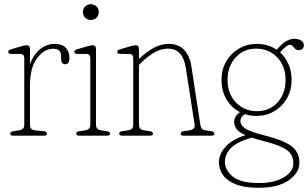

<svg xmlns="http://www.w3.org/2000/svg" viewBox="-20 -643 1460 910"><path d="M122 -410.5V-338.5Q139 -386 170.5 -410.5Q202 -435 238.5 -435Q273 -435 291 -417.2Q309 -399.5 309 -368Q309 -338.5 289 -338.5Q269.5 -338.5 269.5 -366.5V-378Q269.5 -412 232 -412Q189.5 -412 155.8 -367.2Q122 -322.5 122 -236.5V-52Q122 -40.5 127.5 -33.5Q133 -26.5 148 -25L188.5 -21Q202.5 -19.5 202.5 -9Q202.5 0 188.5 0H42.5Q28.5 0 28.5 -9Q28.5 -19 42.5 -21L69 -25Q84 -27.5 89.5 -34Q95 -40.5 95 -52V-366.5Q95 -387.5 76 -387.5H33.5Q19 -387.5 19 -397.5Q19 -405.5 33 -409.5L80.5 -423.5Q98 -428.5 105.5 -428.5Q122 -428.5 122 -410.5Z M410.5 -548.5Q394.5 -548.5 383.8 -559.2Q373 -570 373 -585.5Q373 -601.5 383.8 -612.2Q394.5 -623 410.5 -623Q426.5 -623 437.2 -612.5Q448 -602 448 -586Q448 -570 437.2 -559.2Q426.5 -548.5 410.5 -548.5ZM435 -410.5V-52Q435 -40.5 440.5 -34Q446 -27.5 461 -25L487.5 -21Q501.5 -19 501.5 -9Q501.5 0 487.5 0H355.5Q341.5 0 341.5 -9Q341.5 -19 355.5 -21L382 -25Q397 -27.5 402.5 -34Q408 -40.5 408 -52V-366.5Q408 -387.5 389 -387.5H346.5Q332 -387.5 332 -397.5Q332 -405.5 346 -409.5L393.5 -423.5Q411 -428.5 418.5 -428.5Q435 -428.5 435 -410.5Z M638.5 -410.5V-363.5Q675.5 -398.5 710 -416.8Q744.5 -435 779.5 -435Q827 -435 853.5 -405.8Q880 -376.5 887 -329L929.5 -52Q931.5 -40.5 936 -34Q940.5 -27.5 955.5 -25L982 -21Q996 -19 996 -9Q996 0 982 0H850Q836 0 836 -9Q836 -19 850 -21L876.5 -25Q906 -29.5 902.5 -52L860.5 -321.5Q854 -365.5 833.2 -389Q812.5 -412.5 775.5 -412.5Q746 -412.5 714.8 -396.2Q683.5 -380 647 -343.5L638.5 -335V-52Q638.5 -40.5 644 -34Q649.5 -27.5 664.5 -25L691 -21Q705 -19 705 -9Q705 0 691 0H559Q545 0 545 -9Q545 -19 559 -21L585.5 -25Q600.5 -27.5 606 -34Q611.5 -40.5 611.5 -52V-366.5Q611.5 -387.5 592.5 -387.5H550Q535.5 -387.5 535.5 -397.5Q535.5 -405.5 549.5 -409.5L597 -423.5Q614.5 -428.5 622 -428.5Q638.5 -428.5 638.5 -410.5Z M1242 1Q1322 21 1360.5 49Q1399 77 1399 128.5Q1399 176 1348.8 211.5Q1298.5 247 1204.5 247Q1137.5 247 1096.2 230Q1055 213 1036.2 185.5Q1017.5 158 1017.5 126.5Q1017.5 88 1048 53.5Q1078.5 19 1143.5 -2.5Q1110.5 -17.5 1100.2 -33Q1090 -48.5 1090 -65Q1090 -93 1117.5 -111.5Q1078 -131.5 1054 -171.2Q1030 -211 1030 -264Q1030 -314 1052.5 -352.5Q1075 -391 1113 -413Q1151 -435 1197 -435Q1250.5 -435 1291.5 -407L1303 -420Q1338.5 -459 1375.5 -459Q1395 -459 1407.5 -450.8Q1420 -442.5 1420 -429.5Q1420 -405.5 1394.5 -405.5Q1385 -405.5 1379 -411.8Q1373 -418 1367.2 -424.2Q1361.5 -430.5 1352 -430.5Q1339.5 -430.5 1307.5 -395Q1332.5 -372.5 1347.2 -339Q1362 -305.5 1362 -264.5Q1362 -214.5 1339.5 -176Q1317 -137.5 1279.2 -115.5Q1241.5 -93.5 1195 -93.5Q1166.5 -93.5 1140.5 -102Q1119.5 -88.5 1119.5 -69.5Q1119.5 -48.5 1143.8 -33Q1168 -17.5 1242 1ZM1193.5 -412.5Q1134.5 -412.5 1096.5 -370.5Q1058.5 -328.5 1058.5 -264.5Q1058.5 -199 1098.2 -157.5Q1138 -116 1198.5 -116Q1258 -116 1295.8 -158Q1333.5 -200 1333.5 -264Q1333.5 -329.5 1294 -371Q1254.5 -412.5 1193.5 -412.5ZM1046 124Q1046 163 1083 193.8Q1120 224.5 1207 224.5Q1280 224.5 1325.2 197.5Q1370.5 170.5 1370.5 131Q1370.5 90 1338.8 67.5Q1307 45 1231 26Q1197.5 17.5 1172.5 9Q1100.5 31 1073.2 59.8Q1046 88.5 1046 124Z"/></svg>

Font: Fraunces 144pt SuperSoft Thin
Style: Regular
Weight: 100
Version: Version 1.000;[0bf87f6ff]